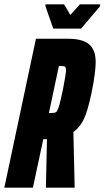

<svg xmlns="http://www.w3.org/2000/svg" viewBox="-39 -867 483 887"><path d="M127 -688H274Q343 -688 373 -662Q403 -636 403 -581Q403 -546 392 -480Q375 -386 356 -335Q337 -284 300 -257L306 0H173L178 -224H174H161L113 0H-19ZM252 -455Q266 -527 266 -542Q266 -555 261.5 -558.5Q257 -562 246 -562H233L187 -345H200Q215 -345 221 -350Q227 -355 233.5 -376Q240 -397 252 -455ZM207 -735 171 -838V-847H257L286 -798L330 -847H424L423 -838L336 -735Z"/></svg>

Font: Saira Ultra Condensed Black
Style: Italic
Weight: 900
Width: 1
Italic angle: -12°
Designer: Hector Gatti with collaboration of the Omnibus-Type team
Foundry: Omnibus-Type
Version: Version 1.001; ttfautohint (v1.8)